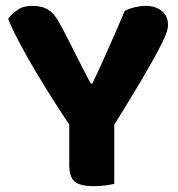

<svg xmlns="http://www.w3.org/2000/svg" viewBox="-20 -630 609 657"><path d="M555 -544Q555 -532 546.5 -510Q538 -488 517 -449Q496 -410 460.5 -350Q425 -290 371 -203V-1Q360 2 340.5 4.5Q321 7 300 7Q253 7 235 -9Q217 -25 217 -65V-204Q191 -242 161 -289.5Q131 -337 102 -385.5Q73 -434 48 -481Q23 -528 8 -565Q19 -582 39.5 -596Q60 -610 90 -610Q125 -610 147 -595.5Q169 -581 189 -541Q191 -538 199 -522.5Q207 -507 217.5 -486.5Q228 -466 240 -442Q252 -418 262.5 -397.5Q273 -377 281 -362Q289 -347 291 -344H296Q312 -377 325.5 -407Q339 -437 352 -466.5Q365 -496 378.5 -526.5Q392 -557 407 -593Q423 -601 442.5 -605.5Q462 -610 479 -610Q511 -610 533 -593Q555 -576 555 -544Z"/></svg>

Font: Baloo Da 2
Style: Bold
Weight: 700
Designer: Noopur Datye, Sulekha Rajkumar and Ek Type
Foundry: Ek Type
Version: Version 1.640;hotconv 1.0.111;makeotfexe 2.5.65597; ttfautoh